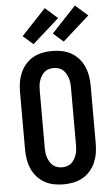

<svg xmlns="http://www.w3.org/2000/svg" viewBox="-64 -1028 628 1077"><g transform="rotate(-5 250.0 -489.0)"><path d="M250 8Q222 8 194.5 2.5Q167 -3 143 -16.5Q119 -30 100.5 -51Q82 -72 71 -97.5Q60 -123 55.5 -150Q51 -177 51 -205V-530Q51 -558 55.5 -585Q60 -612 71 -637.5Q82 -663 100.5 -684Q119 -705 143 -718.5Q167 -732 194.5 -737.5Q222 -743 250 -743Q278 -743 305.5 -737.5Q333 -732 357 -718.5Q381 -705 399.5 -684Q418 -663 429 -637.5Q440 -612 444.5 -585Q449 -558 449 -530V-205Q449 -177 444.5 -150Q440 -123 429 -97.5Q418 -72 399.5 -51Q381 -30 357 -16.5Q333 -3 305.5 2.5Q278 8 250 8ZM250 -88Q264 -88 277.5 -92Q291 -96 301.5 -105Q312 -114 319 -126Q326 -138 330.5 -151Q335 -164 336.5 -177.5Q338 -191 338 -205V-530Q338 -544 336.5 -557.5Q335 -571 330.5 -584Q326 -597 319 -609Q312 -621 301.5 -630Q291 -639 277.5 -643Q264 -647 250 -647Q236 -647 222.5 -643Q209 -639 198.5 -630Q188 -621 181 -609Q174 -597 169.5 -584Q165 -571 163.5 -557.5Q162 -544 162 -530V-205Q162 -191 163.5 -177.5Q165 -164 169.5 -151Q174 -138 181 -126Q188 -114 198.5 -105Q209 -96 222.5 -92Q236 -88 250 -88ZM320 -790 263 -840 400 -986 470 -924ZM150 -790 93 -840 230 -986 300 -924Z"/></g></svg>

Font: Iosevka Term Curly
Style: Bold
Weight: 700
Designer: Belleve Invis
Foundry: Belleve Invis
Version: Version 32.3.0